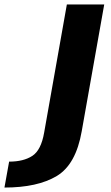

<svg xmlns="http://www.w3.org/2000/svg" viewBox="-180 -613 500 863"><path d="M-160 230Q-11.5 230 75 178.2Q161.5 126.5 187.5 -24L288.5 -593H120.5L18.5 -17.5Q5 61.5 -34.5 87.5Q-74 113.5 -139 113.5Z"/></svg>

Font: Anybody Thin
Style: Bold Italic
Weight: 700
Italic angle: -10°
Version: Version 1.113;gftools[0.9.25]